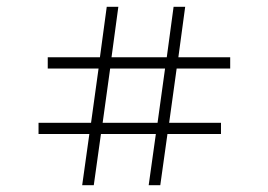

<svg xmlns="http://www.w3.org/2000/svg" viewBox="-20 -543 787 563"><path d="M221 0 242 -150H93V-183H247L269 -342H120V-375H273L293 -523H327L307 -375H469L489 -523H523L503 -375H655V-342H498L476 -183H628V-150H471L450 0H416L437 -150H276L255 0ZM281 -183H442L464 -342H303Z"/></svg>

Font: Tomorrow ExtraLight
Style: Regular
Weight: 275
Designer: Tony de Marco, Monica Rizzolli
Foundry: Just in Type
Version: Version 2.002